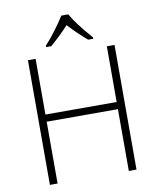

<svg xmlns="http://www.w3.org/2000/svg" viewBox="-98 -1006 900 1083"><g transform="rotate(-10 351.5 -464.5)"><path d="M213 -769H242C277 -799 309 -829 348 -871C383 -833 417 -800 454 -769H483V-777C429 -838 390 -890 368 -929H328C301 -885 253 -820 213 -777ZM99 0H143V-354H551V0H595V-714H551V-395H143V-714H99Z"/></g></svg>

Font: Kathrein 35 Thin
Style: Regular
Weight: 250
Designer: Lazydogs Typefoundry, based on Open Sans by Ascender Corporation
Foundry: Lazydogs Typefoundry
Version: Version 1.003;PS 001.003;hotconv 1.0.88;makeotf.lib2.5.64775